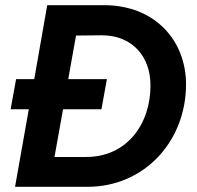

<svg xmlns="http://www.w3.org/2000/svg" viewBox="-20 -720 758 740"><path d="M21 -299H91L38 0H317C537 0 697 -176 697 -395C697 -563 578 -700 381 -700H162L112 -415H42ZM190 -115 223 -299H371L392 -415H243L273 -583L372 -584C492 -584 560 -500 560 -391C560 -240 468 -115 312 -115Z"/></svg>

Font: Fixel Display SemiBold
Style: Italic
Weight: 600
Italic angle: -10°
Designer: AlfaBravo + MacPaw
Foundry: Kyrylo Tkachov, Marchela Mozhyna, Serhii Makarenko, Maria Weinstein, Zakhar Kryvoshyya
Version: Version 1.210;Glyphs 3.2 (3217)